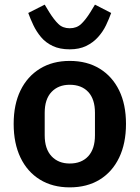

<svg xmlns="http://www.w3.org/2000/svg" viewBox="-20 -797 603 829"><path d="M281 12Q207 12 152.5 -21.5Q98 -55 68.5 -116.5Q39 -178 39 -262Q39 -346 68.5 -406.5Q98 -467 152.5 -500.5Q207 -534 281 -534Q356 -534 410.5 -500.5Q465 -467 494.5 -406.5Q524 -346 524 -262Q524 -178 494.5 -116.5Q465 -55 410.5 -21.5Q356 12 281 12ZM281 -91Q332 -91 361 -122.5Q390 -154 390 -213V-310Q390 -369 361 -400Q332 -431 281 -431Q232 -431 202.5 -400Q173 -369 173 -310V-213Q173 -154 202.5 -122.5Q232 -91 281 -91ZM281 -584Q238 -584 207.5 -598.5Q177 -613 157 -637Q137 -661 124 -688.5Q111 -716 102 -741L173 -777L193 -744Q213 -712 232 -693.5Q251 -675 281 -675Q311 -675 330.5 -693.5Q350 -712 370 -744L390 -777L460 -741Q451 -716 438 -688.5Q425 -661 403.5 -637Q382 -613 352 -598.5Q322 -584 281 -584Z"/></svg>

Font: IBM Plex Sans SemiBold
Style: Regular
Weight: 600
Designer: Mike Abbink, Paul van der Laan, Pieter van Rosmalen
Foundry: Bold Monday
Version: Version 3.201